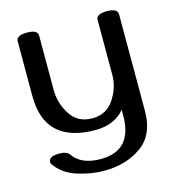

<svg xmlns="http://www.w3.org/2000/svg" viewBox="-104 -577 773 858"><g transform="rotate(-15 283.0 -148.0)"><path d="M517.6 -16.1Q517.6 94.2 446 144.8Q374.5 195.3 272.9 195.3Q214.4 195.3 150.6 175.3Q86.9 155.3 52.2 105.5Q48.8 100.6 48.8 95.7Q48.8 68.8 98.1 68.8Q132.8 68.8 144.5 85.9Q182.1 140.6 272 140.6Q418.5 140.6 418.5 -21.5V-47.9Q370.6 9.3 283.2 9.3Q48.8 9.3 48.8 -210.4V-463.4Q48.8 -490.7 98.6 -490.7Q147.9 -490.7 147.9 -463.4V-210.4Q147.9 -151.4 181.6 -98.1Q215.3 -44.9 283.2 -44.9Q348.6 -44.9 383.5 -98.1Q418.5 -151.4 418.5 -209V-463.4Q418.5 -490.7 467.8 -490.7Q517.6 -490.7 517.6 -463.4Z"/></g></svg>

Font: Gayathri
Style: Bold
Weight: 700
Designer: Binoy Dominic <binoy.domenic@gmail.com>
Foundry: SMC
Version: Version 1.000